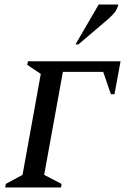

<svg xmlns="http://www.w3.org/2000/svg" viewBox="-20 -832 569 852"><path d="M3 0 6 -16 80 -56 161 -504 101 -544 104 -560H515L488 -414H472L438 -513H259L176 -56L253 -16L251 0ZM315 -635 418 -812H505Q502 -797 493 -783Q484 -769 462 -749L328 -635Z"/></svg>

Font: Spectral SC Medium
Style: Italic
Weight: 500
Italic angle: -10°
Designer: Jean-Baptiste Levee
Foundry: Production Type
Version: Version 2.001